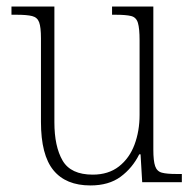

<svg xmlns="http://www.w3.org/2000/svg" viewBox="-20 -556 595 586"><path d="M256 10Q181 10 143 -36.5Q105 -83 105 -184V-439Q105 -473 99.5 -488Q94 -503 78 -507Q62 -511 30 -511H15V-536H146V-183Q146 -109 171 -66Q196 -23 263 -23Q311 -23 343 -48Q375 -73 390.5 -114.5Q406 -156 406 -205V-433Q406 -469 401 -486Q396 -503 380.5 -507Q365 -511 332 -511H322V-536H448V-99Q448 -65 453.5 -49Q459 -33 474 -29Q489 -25 518 -25H535V0H414L409 -85H405Q384 -43 348 -16.5Q312 10 256 10Z"/></svg>

Font: Noto Serif SemiCondensed ExtraLight
Style: Regular
Weight: 200
Width: 4
Designer: Monotype Design Team
Foundry: Monotype Imaging Inc.
Version: Version 2.014